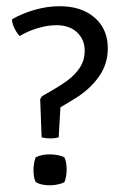

<svg xmlns="http://www.w3.org/2000/svg" viewBox="-20 -574 378 602"><path d="M17.5 -513.5Q49.5 -532 88.8 -543.2Q128 -554.5 167 -554.5Q236 -554.5 277 -518.5Q318 -482.5 318 -422.5Q318 -372.5 289.5 -332.8Q261 -293 215 -265L169.5 -237.5L164 -143.5Q157.5 -141.5 150.8 -140.8Q144 -140 138.5 -140Q132.5 -140 124.8 -140.8Q117 -141.5 110.5 -143.5L106 -263.5L112 -272.5L150 -294.5Q170 -306 192.2 -322.2Q214.5 -338.5 230 -361.5Q245.5 -384.5 245.5 -415.5Q245.5 -449.5 222 -472.2Q198.5 -495 156 -495Q129 -495 97.5 -485.5Q66 -476 42 -461Q34 -468.5 26.2 -483.5Q18.5 -498.5 17.5 -513.5ZM136.5 -90Q148.5 -90 161.5 -87.5Q174.5 -85 182 -80.5Q189 -66.5 189 -41.5Q189 -32.5 187 -20.8Q185 -9 182 -3Q174.5 1.5 161.5 4.2Q148.5 7 136.5 7Q108.5 7 92 -3Q85 -17 85 -41.5Q85 -51 87 -62.8Q89 -74.5 92 -80.5Q108.5 -90 136.5 -90Z"/></svg>

Font: Signika Negative SC Light
Style: Regular
Weight: 300
Designer: Anna Giedryś
Foundry: Anna Giedryś
Version: Version 2.000; ttfautohint (v1.8.3) -l 8 -r 50 -G 200 -x 9 -